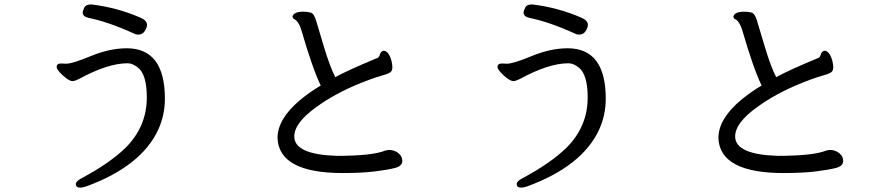

<svg xmlns="http://www.w3.org/2000/svg" viewBox="-20 -779 4040 871"><path d="M343 72Q324 72 324 56Q324 43 351 29Q477 -38 550 -109Q646 -205 646 -337Q646 -442 605 -473Q581 -492 559 -492Q469 -492 339 -421Q319 -411 309 -411Q298 -411 280.5 -424Q263 -437 250 -452Q237 -467 237 -475Q237 -491 257 -491L280 -490Q308 -490 393 -525Q478 -560 555 -560Q728 -560 728 -331Q728 -256 697 -189Q620 -25 373 66Q357 72 343 72ZM607 -622Q601 -622 594 -624Q472 -680 381 -698Q355 -704 355 -723Q355 -728 362 -743.5Q369 -759 394 -759Q511 -745 617 -699Q647 -686 647 -666Q647 -655 637 -638.5Q627 -622 607 -622Z M1535 6Q1245 6 1239 -153Q1239 -239 1341 -325Q1387 -363 1435 -391Q1398 -467 1346 -646Q1334 -682 1317 -691Q1307 -695 1307 -705Q1314 -726 1356 -726Q1375 -726 1389.5 -722Q1404 -718 1413.5 -687Q1423 -656 1449.5 -567Q1476 -478 1501 -429Q1559 -461 1692 -516Q1700 -519 1703.5 -532Q1707 -545 1719 -549Q1743 -549 1756 -503Q1760 -486 1760 -473Q1760 -457 1749 -450Q1738 -443 1704 -433.5Q1670 -424 1618 -403Q1501 -356 1416 -294Q1315 -222 1315 -160Q1315 -78 1508 -72Q1670 -72 1728 -96L1743 -99Q1769 -99 1787 -84.5Q1805 -70 1805 -49Q1805 -26 1773.5 -17.5Q1742 -9 1682 -1.5Q1622 6 1535 6Z M2343 72Q2324 72 2324 56Q2324 43 2351 29Q2477 -38 2550 -109Q2646 -205 2646 -337Q2646 -442 2605 -473Q2581 -492 2559 -492Q2469 -492 2339 -421Q2319 -411 2309 -411Q2298 -411 2280.5 -424Q2263 -437 2250 -452Q2237 -467 2237 -475Q2237 -491 2257 -491L2280 -490Q2308 -490 2393 -525Q2478 -560 2555 -560Q2728 -560 2728 -331Q2728 -256 2697 -189Q2620 -25 2373 66Q2357 72 2343 72ZM2607 -622Q2601 -622 2594 -624Q2472 -680 2381 -698Q2355 -704 2355 -723Q2355 -728 2362 -743.5Q2369 -759 2394 -759Q2511 -745 2617 -699Q2647 -686 2647 -666Q2647 -655 2637 -638.5Q2627 -622 2607 -622Z M3535 6Q3245 6 3239 -153Q3239 -239 3341 -325Q3387 -363 3435 -391Q3398 -467 3346 -646Q3334 -682 3317 -691Q3307 -695 3307 -705Q3314 -726 3356 -726Q3375 -726 3389.5 -722Q3404 -718 3413.5 -687Q3423 -656 3449.5 -567Q3476 -478 3501 -429Q3559 -461 3692 -516Q3700 -519 3703.5 -532Q3707 -545 3719 -549Q3743 -549 3756 -503Q3760 -486 3760 -473Q3760 -457 3749 -450Q3738 -443 3704 -433.5Q3670 -424 3618 -403Q3501 -356 3416 -294Q3315 -222 3315 -160Q3315 -78 3508 -72Q3670 -72 3728 -96L3743 -99Q3769 -99 3787 -84.5Q3805 -70 3805 -49Q3805 -26 3773.5 -17.5Q3742 -9 3682 -1.5Q3622 6 3535 6Z"/></svg>

Font: LXGW WenKai Mono Medium
Style: Regular
Weight: 500
Monospace: yes
Designer: LXGW / Fontworks Inc.
Foundry: LXGW / Fontworks Inc.
Version: Version 1.520; June 14, 2025